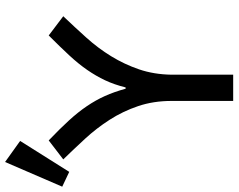

<svg xmlns="http://www.w3.org/2000/svg" viewBox="-112 -808 918 739"><g transform="rotate(-90 346.5 -439.0)"><path d="M327 -237Q327 -307 307 -366Q287 -425 254.5 -475.5Q222 -526 182 -569.5Q142 -613 102 -654L175 -710Q220 -667 252 -632Q284 -597 307 -563Q330 -529 346 -493.5Q362 -458 374 -414H379Q390 -458 406.5 -493Q423 -528 446.5 -562Q470 -596 502.5 -631Q535 -666 579 -710L653 -654Q611 -610 570.5 -565Q530 -520 499 -469.5Q468 -419 448.5 -362Q429 -305 428 -237V0H327ZM173 -820 54 -631 -3 -658 92 -878Z"/></g></svg>

Font: Rising Sun Medium
Style: Regular
Weight: 500
Designer: Matt McInerney, Pablo Impallari, Rodrigo Fuenzalida (Raleway font), Stephen Hutchings (Greek), Cristiano Sobral (main ch
Foundry: The Rising Sun Project Authors
Version: Version 4.327; ttfautohint (v1.8.4.7-5d5b-dirty)